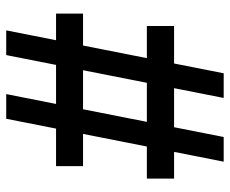

<svg xmlns="http://www.w3.org/2000/svg" viewBox="-81 -659 740 618"><g transform="rotate(90 289.0 -350.0)"><path d="M282.9 0 421 -700H500.4L362.3 0ZM23.7 -160.4V-247.3H514.8V-160.4ZM77.8 0 215.9 -700H295.3L157.3 0ZM63.7 -452.7V-540.3H554.8V-452.7Z"/></g></svg>

Font: REM Medium
Style: Regular
Weight: 500
Designer: Octavio Pardo
Foundry: Ashler Design
Version: Version 1.005;gftools[0.9.28]